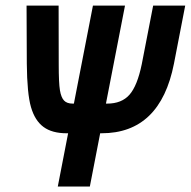

<svg xmlns="http://www.w3.org/2000/svg" viewBox="-20 -679 694 699"><path d="M344.7 -193.8 307.1 0H190.4L228 -193.8H223.1Q169.4 -193.8 138.2 -217Q106.9 -240.2 92.8 -289.1Q78.6 -337.9 77.6 -447.3L76.7 -658.7H193.4L193.8 -445.3Q193.8 -376.5 198.2 -350.3Q202.6 -324.2 213.1 -313Q223.6 -301.8 244.6 -301.8H249L318.4 -658.7H435.1L365.7 -301.8H370.1Q422.9 -301.8 451.4 -334.2Q480 -366.7 496.1 -445.3L537.6 -658.7H654.3L613.3 -447.3Q563.5 -193.8 349.6 -193.8Z"/></svg>

Font: Cousine
Style: Bold Italic
Weight: 700
Italic angle: -12°
Monospace: yes
Designer: Steve Matteson
Foundry: Ascender Corporation
Version: Version 1.20